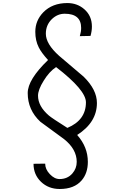

<svg xmlns="http://www.w3.org/2000/svg" viewBox="-20 -882 817 1272"><path d="M622.1 -199.7Q622.1 -71.3 491.2 12.2Q562 91.8 562 190.4Q562 265.1 521 313Q472.2 370.1 375.5 370.1Q301.3 370.1 251.7 322.5Q202.1 274.9 202.1 203.1L279.3 202.1Q279.3 239.3 310.1 271.7Q340.8 304.2 374.5 304.2Q427.2 304.2 459.5 267.1Q488.3 233.9 488.3 190.4Q488.3 106.4 404.3 39.6Q325.7 -17.6 247.6 -75.2Q163.6 -153.3 163.6 -265.6Q163.6 -354.5 298.3 -484.4Q253.9 -533.2 236.8 -567.9Q213.9 -612.8 213.9 -671.4Q213.9 -745.6 266.6 -800.3Q326.7 -861.8 426.3 -861.8Q491.7 -861.8 538.6 -820.8Q588.9 -776.9 588.9 -706.1Q588.9 -676.3 579.6 -644L508.8 -642.6Q517.6 -671.4 517.6 -696.8Q517.6 -791 408.7 -791Q361.3 -791 324.2 -755.9Q283.7 -716.8 283.7 -658.7Q283.7 -590.8 371.6 -512.2Q452.6 -443.4 534.2 -374Q622.1 -287.6 622.1 -199.7ZM549.3 -204.1Q549.3 -285.2 351.6 -437.5Q306.6 -408.2 269 -346.7Q231.9 -287.1 231.9 -248Q231.9 -178.2 304.2 -116.2Q324.2 -99.1 426.3 -34.7Q549.3 -85.9 549.3 -204.1Z"/></svg>

Font: SakalBharati
Style: Regular
Weight: 400
Designer: CDAC GIST
Foundry: CDAC
Version: 13.02